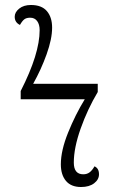

<svg xmlns="http://www.w3.org/2000/svg" viewBox="-20 -740 469 770"><path d="M224 -81Q224 -136 253 -208Q282 -280 320 -342H63V-375Q139 -524 139 -619Q139 -642 129 -655.5Q119 -669 101 -669Q86 -669 77.5 -662.5Q69 -656 60 -640Q39 -650 39 -673Q39 -691 57 -705.5Q75 -720 104 -720Q147 -720 168 -695.5Q189 -671 189 -629Q189 -584 167 -522.5Q145 -461 113 -404H372V-371Q331 -302 303.5 -224.5Q276 -147 276 -88Q276 -41 314 -41Q329 -41 339.5 -49Q350 -57 359 -73Q377 -65 377 -41Q377 -20 357.5 -5Q338 10 305 10Q265 10 244.5 -14.5Q224 -39 224 -81Z"/></svg>

Font: Noto Serif Light
Style: Regular
Weight: 300
Designer: Monotype Design Team
Foundry: Monotype Imaging Inc.
Version: Version 1.001